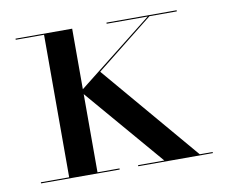

<svg xmlns="http://www.w3.org/2000/svg" viewBox="-59 -531 704 601"><g transform="rotate(-10 293.5 -230.0)"><path d="M25.5 -3.5V0H275.5V-3.5H205.5V-252L418 -3.5H334.5V0H571.5V-3.5H530.5L268.5 -312L450.5 -456.5H537.5V-460H314.5V-456.5H445L205.5 -267.5V-460H25.5V-456.5H115.5V-3.5Z"/></g></svg>

Font: Bodoni* 48pt
Style: Regular
Weight: 400
Version: Version 2.3